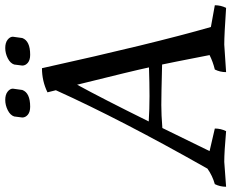

<svg xmlns="http://www.w3.org/2000/svg" viewBox="-105 -775 882 732"><g transform="rotate(-90 336.0 -409.0)"><path d="M682 -31Q682 -8 672 12Q569 5 532 5L427 12Q427 -11 437 -31Q466 -38 492 -51Q461 -210 456 -232Q339 -235 301.5 -235Q264 -235 214 -231L126 -51L212 -31Q212 -8 202 12Q122 5 85 5L-10 12Q-10 -11 0 -31Q32 -40 59 -59Q246 -389 358 -637L350 -669Q393 -690 442 -690Q536 -265 599 -46ZM239 -283Q286 -280 335.5 -280Q385 -280 445 -282Q433 -339 379 -556Q326 -459 239 -283ZM364 -801 359 -765Q348 -735 295 -735Q275 -735 264.5 -744Q254 -753 254 -765L258 -796Q263 -811 282 -820.5Q301 -830 321 -830Q341 -830 352.5 -821Q364 -812 364 -801ZM562 -801 557 -765Q546 -735 493 -735Q473 -735 462.5 -744Q452 -753 452 -765L456 -796Q461 -811 480 -820.5Q499 -830 519 -830Q539 -830 550.5 -821Q562 -812 562 -801Z"/></g></svg>

Font: Kotta One
Style: Regular
Weight: 400
Designer: Ania Kruk
Foundry: Ania Kruk
Version: Version 1.001